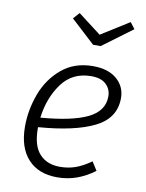

<svg xmlns="http://www.w3.org/2000/svg" viewBox="-87 -831 687 904"><g transform="rotate(10 256.5 -379.0)"><path d="M120 -206V-200Q120 -118 155.5 -79Q191 -40 253 -40Q294 -40 328.5 -52.5Q363 -65 401 -92L427 -51Q385 -20 341.5 -4.5Q298 11 249 11Q159 11 109 -44Q59 -99 59 -199Q59 -278 87.5 -355Q116 -432 176.5 -483Q237 -534 326 -534Q399 -534 440 -498.5Q481 -463 481 -408Q481 -312 387 -265.5Q293 -219 120 -206ZM123 -252Q273 -264 347 -300Q421 -336 421 -406Q421 -440 397 -463Q373 -486 326 -486Q236 -486 185.5 -417Q135 -348 123 -252ZM487 -739 344 -633H308L193 -739L220 -769L330 -685L464 -769Z"/></g></svg>

Font: FiraGO Light
Style: Italic
Weight: 300
Italic angle: -8°
Designer: bBox Type GmbH
Foundry: bBox Type GmbH
Version: Version 1.001